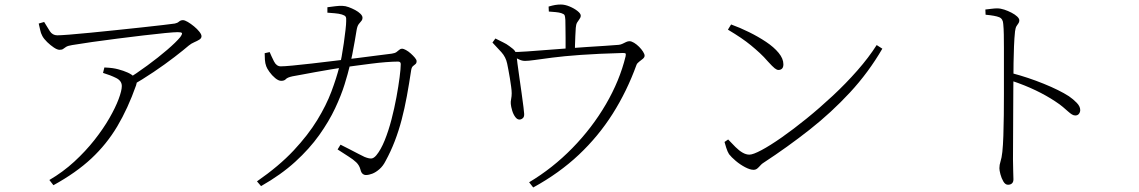

<svg xmlns="http://www.w3.org/2000/svg" viewBox="-20 -782 5030 848"><path d="M151 -678 175 -685Q188 -663 200 -644.5Q212 -626 233 -626Q246 -626 285.5 -629Q325 -632 379.5 -637.5Q434 -643 493 -649Q552 -655 606.5 -661Q661 -667 700 -671.5Q739 -676 752 -678Q763 -680 770.5 -686.5Q778 -693 788 -693Q796 -693 809.5 -685Q823 -677 837 -665.5Q851 -654 860.5 -642Q870 -630 870 -622Q870 -613 860.5 -607Q851 -601 838 -595.5Q825 -590 814 -581Q792 -562 750.5 -530Q709 -498 658.5 -464Q608 -430 557 -401L536 -428Q582 -457 630.5 -492.5Q679 -528 718.5 -562Q758 -596 776 -618Q786 -632 783.5 -636Q781 -640 765 -640Q750 -640 709 -636Q668 -632 613 -625.5Q558 -619 499 -611.5Q440 -604 387 -596.5Q334 -589 299 -583Q280 -580 272 -575Q264 -570 259 -566Q254 -562 243 -562Q233 -562 218 -572Q203 -582 188.5 -596Q174 -610 167 -623Q160 -636 157.5 -649.5Q155 -663 151 -678ZM435 -460 441 -484Q464 -483 477.5 -481Q491 -479 502 -476Q525 -470 544 -461.5Q563 -453 574 -441Q582 -433 584 -426.5Q586 -420 581 -405Q545 -303 498 -224Q451 -145 383.5 -82Q316 -19 216 36L198 13Q258 -22 308 -68Q358 -114 397 -163.5Q436 -213 463 -260Q490 -307 504 -344.5Q518 -382 518 -402Q518 -425 493 -437.5Q468 -450 435 -460Z M1426 -750Q1441 -752 1461 -754.5Q1481 -757 1493 -756Q1505 -756 1520 -750.5Q1535 -745 1549 -737.5Q1563 -730 1572 -721Q1581 -712 1581 -704Q1581 -695 1576 -689.5Q1571 -684 1564.5 -675.5Q1558 -667 1555 -649Q1552 -631 1547 -601.5Q1542 -572 1536 -542Q1530 -512 1525 -492Q1517 -458 1502 -409.5Q1487 -361 1460 -303.5Q1433 -246 1390 -185.5Q1347 -125 1284 -67.5Q1221 -10 1133 40L1115 19Q1213 -49 1277 -117.5Q1341 -186 1381 -251.5Q1421 -317 1443.5 -377Q1466 -437 1479 -488Q1484 -505 1489 -532.5Q1494 -560 1498.5 -591.5Q1503 -623 1506 -649.5Q1509 -676 1509 -689Q1510 -703 1506.5 -708.5Q1503 -714 1490 -718Q1477 -722 1458 -723.5Q1439 -725 1426 -726ZM1471 -122 1484 -143Q1502 -134 1523.5 -123Q1545 -112 1563 -102.5Q1581 -93 1590 -89Q1610 -81 1620.5 -82Q1631 -83 1642 -96Q1662 -120 1679 -162Q1696 -204 1709 -254Q1722 -304 1731 -353Q1740 -402 1745 -441Q1750 -480 1750 -499Q1750 -510 1738 -510Q1716 -510 1684 -507.5Q1652 -505 1617.5 -500.5Q1583 -496 1552.5 -492Q1522 -488 1501 -485Q1476 -481 1441.5 -475.5Q1407 -470 1372.5 -463.5Q1338 -457 1310.5 -452Q1283 -447 1272 -445Q1249 -440 1242.5 -432.5Q1236 -425 1222 -425Q1210 -425 1195.5 -437Q1181 -449 1170 -464.5Q1159 -480 1156 -489Q1151 -502 1150 -518Q1149 -534 1149 -547L1171 -552Q1179 -533 1190 -511Q1201 -489 1220 -489Q1236 -489 1272.5 -492.5Q1309 -496 1357.5 -501.5Q1406 -507 1458.5 -513.5Q1511 -520 1561 -526Q1611 -532 1650.5 -537.5Q1690 -543 1710 -545Q1724 -547 1731 -552Q1738 -557 1743.5 -562Q1749 -567 1756 -567Q1762 -567 1773 -561Q1784 -555 1794.5 -545.5Q1805 -536 1812.5 -527Q1820 -518 1820 -512Q1820 -503 1815 -499Q1810 -495 1804 -490Q1798 -485 1796 -472Q1787 -412 1777 -357.5Q1767 -303 1754 -253.5Q1741 -204 1723.5 -158.5Q1706 -113 1683 -71Q1672 -49 1656 -35Q1640 -21 1624.5 -15Q1609 -9 1596 -9Q1588 -9 1581.5 -14.5Q1575 -20 1572 -33Q1567 -52 1553.5 -65Q1540 -78 1519 -91Q1498 -104 1471 -122Z M2155 -594 2168 -612Q2187 -602 2202 -595Q2217 -588 2230 -578Q2249 -565 2255 -555.5Q2261 -546 2262 -531Q2262 -527 2265.5 -501Q2269 -475 2274 -439.5Q2279 -404 2284 -369Q2289 -334 2292 -309Q2295 -284 2295 -280Q2296 -267 2290 -261Q2284 -255 2276 -254Q2265 -253 2256 -265Q2247 -277 2242 -294Q2237 -311 2236 -323Q2235 -332 2237.5 -344.5Q2240 -357 2240 -370Q2240 -382 2237.5 -399.5Q2235 -417 2232 -436.5Q2229 -456 2225.5 -473Q2222 -490 2220 -501Q2214 -530 2194.5 -551.5Q2175 -573 2155 -594ZM2240 -535 2239 -552Q2267 -552 2310.5 -555Q2354 -558 2403 -562Q2452 -566 2496 -569Q2532 -572 2573 -574.5Q2614 -577 2651.5 -579.5Q2689 -582 2713 -584Q2722 -585 2730 -589Q2738 -593 2745.5 -596.5Q2753 -600 2760 -600Q2769 -600 2780.5 -593Q2792 -586 2802.5 -575.5Q2813 -565 2820 -554Q2827 -543 2827 -536Q2827 -529 2819.5 -522.5Q2812 -516 2803 -509.5Q2794 -503 2791 -495Q2749 -379 2686 -279.5Q2623 -180 2536.5 -98.5Q2450 -17 2335 46L2317 23Q2421 -39 2508 -128Q2595 -217 2656 -321.5Q2717 -426 2743 -533Q2745 -543 2743 -545.5Q2741 -548 2731 -548Q2621 -545 2545 -539.5Q2469 -534 2419.5 -527.5Q2370 -521 2341.5 -517Q2313 -513 2299 -513Q2286 -513 2273.5 -519Q2261 -525 2240 -535ZM2404 -731 2403 -753Q2420 -758 2432 -760Q2444 -762 2457 -762Q2475 -762 2495.5 -753.5Q2516 -745 2530.5 -733.5Q2545 -722 2545 -713Q2545 -705 2539.5 -698Q2534 -691 2529 -682.5Q2524 -674 2523 -659Q2522 -644 2521 -622.5Q2520 -601 2519.5 -580.5Q2519 -560 2519 -546H2478Q2478 -552 2478 -571Q2478 -590 2478 -614.5Q2478 -639 2477.5 -661Q2477 -683 2477 -694Q2476 -710 2473.5 -715Q2471 -720 2459 -724Q2450 -727 2434.5 -728.5Q2419 -730 2404 -731Z M3209 -674Q3248 -660 3288.5 -640Q3329 -620 3363.5 -597Q3398 -574 3419 -548.5Q3440 -523 3440 -498Q3440 -485 3434 -479Q3428 -473 3418 -473Q3411 -473 3401.5 -480.5Q3392 -488 3372 -510Q3354 -531 3335.5 -548Q3317 -565 3297 -581.5Q3277 -598 3252 -615Q3227 -632 3195 -651ZM3852 -583 3877 -567Q3816 -462 3734 -373.5Q3652 -285 3555.5 -209Q3459 -133 3352 -63Q3345 -59 3338.5 -51.5Q3332 -44 3325 -38Q3318 -32 3308 -32Q3293 -32 3271 -43.5Q3249 -55 3229.5 -71.5Q3210 -88 3200 -101Q3193 -112 3187.5 -129.5Q3182 -147 3180 -155L3196 -166Q3213 -148 3228.5 -132.5Q3244 -117 3259.5 -108Q3275 -99 3290 -99Q3306 -99 3343.5 -119Q3381 -139 3432.5 -175Q3484 -211 3542 -258Q3600 -305 3658 -359Q3716 -413 3766.5 -470.5Q3817 -528 3852 -583Z M4332 -740Q4350 -742 4362 -743.5Q4374 -745 4384 -745Q4399 -745 4415.5 -739.5Q4432 -734 4447.5 -726Q4463 -718 4472.5 -709Q4482 -700 4482 -692Q4482 -684 4478 -679Q4474 -674 4469.5 -666.5Q4465 -659 4463 -643Q4460 -615 4458.5 -577.5Q4457 -540 4456.5 -504Q4456 -468 4456 -442Q4456 -429 4455.5 -388.5Q4455 -348 4455 -293.5Q4455 -239 4454.5 -182Q4454 -125 4454 -78Q4454 -47 4455 -25.5Q4456 -4 4456 10Q4456 22 4449.5 28Q4443 34 4432 34Q4420 34 4411.5 19.5Q4403 5 4398.5 -12.5Q4394 -30 4394 -39Q4394 -54 4399 -69Q4404 -84 4407 -111Q4410 -139 4411.5 -182Q4413 -225 4413.5 -273.5Q4414 -322 4414 -367Q4414 -412 4414 -443Q4414 -473 4414 -505.5Q4414 -538 4414 -569.5Q4414 -601 4413.5 -629Q4413 -657 4411 -676Q4410 -699 4393 -706Q4376 -713 4333 -717ZM4449 -459Q4521 -440 4590 -412Q4659 -384 4701 -357Q4720 -344 4735.5 -328Q4751 -312 4751 -296Q4751 -287 4745.5 -279.5Q4740 -272 4729 -272Q4722 -272 4714.5 -276.5Q4707 -281 4697.5 -289.5Q4688 -298 4674.5 -309.5Q4661 -321 4641 -334Q4602 -360 4554 -383Q4506 -406 4449 -425Z"/></svg>

Font: Noto Serif TC
Style: Regular
Weight: 200
Designer: Ryoko NISHIZUKA 西塚涼子 (kana & ideographs); Frank Grießhammer (Latin, Greek & Cyrillic); Wenlong ZHANG 张文龙 (bopomofo); San
Foundry: Adobe
Version: Version 2.001;hotconv 1.1.0;makeotfexe 2.6.0